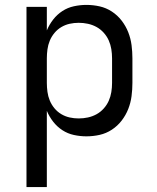

<svg xmlns="http://www.w3.org/2000/svg" viewBox="-20 -548 640 783"><path d="M88 215V-520H171V-424Q181 -448 197 -468.5Q213 -489 234.5 -503Q256 -517 281.5 -522.5Q307 -528 332 -528Q360 -528 386.5 -522Q413 -516 436 -501Q459 -486 476 -464Q493 -442 503 -416.5Q513 -391 516.5 -364Q520 -337 520 -310V-210Q520 -183 516.5 -156Q513 -129 503 -103.5Q493 -78 476 -56Q459 -34 436 -19Q413 -4 386.5 2Q360 8 332 8Q307 8 281.5 2.5Q256 -3 234.5 -17Q213 -31 197 -51.5Q181 -72 171 -96V215ZM301 -65Q320 -65 338.5 -69Q357 -73 373.5 -82Q390 -91 403 -105.5Q416 -120 423.5 -137Q431 -154 434 -172.5Q437 -191 437 -210V-310Q437 -329 434 -347.5Q431 -366 423.5 -383Q416 -400 403 -414.5Q390 -429 373.5 -438Q357 -447 338.5 -451Q320 -455 301 -455Q282 -455 264 -451Q246 -447 230 -437.5Q214 -428 202 -413.5Q190 -399 183 -382Q176 -365 173.5 -346.5Q171 -328 171 -310V-210Q171 -192 173.5 -173.5Q176 -155 183 -138Q190 -121 202 -106.5Q214 -92 230 -82.5Q246 -73 264 -69Q282 -65 301 -65Z"/></svg>

Font: Iosevka SS04 Extended
Style: Regular
Weight: 400
Width: 7
Monospace: yes
Designer: Belleve Invis
Foundry: Belleve Invis
Version: Version 19.0.0; ttfautohint (v1.8.4)